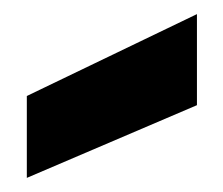

<svg xmlns="http://www.w3.org/2000/svg" viewBox="-20 -850 316 272"><path d="M18 -598V-714L259 -830V-701Z"/></svg>

Font: Ulagadi Sans
Style: Bold
Weight: 700
Designer: Ninad Kale (Devanagari), Jonny Pinhorn (Latin)
Foundry: Indian Type Foundry
Version: Version 3.01;March 29, 2020;FontCreator 12.0.0.2522 64-bit; 